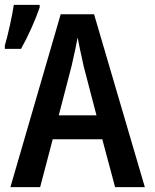

<svg xmlns="http://www.w3.org/2000/svg" viewBox="-32 -774 639 794"><path d="M391 -198H186L134 0H11L219 -715H357L567 0H444ZM314 -500Q296 -581 289 -619Q282 -579 264 -501L211 -297H367ZM-12 -586Q-3 -615 9 -669.5Q21 -724 25 -754H132V-743Q119 -705 98 -658Q77 -611 55 -572H-12Z"/></svg>

Font: Noto Sans Display Medium Narrow
Style: Regular
Weight: 500
Width: 4
Designer: Monotype Design team
Foundry: Monotype Imaging Inc.
Version: Version 1.000